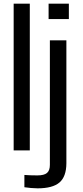

<svg xmlns="http://www.w3.org/2000/svg" viewBox="-20 -820 450 1047"><path d="M54.5 0V-800H142.5V0ZM245 -716V-800H355.5V-716ZM185 207Q169.5 207 149 205.2Q128.5 203.5 113 201V134Q143.5 136.5 183.5 136.5Q220.5 136.5 236.2 123.2Q252 110 252 79V-600H342V70.5Q341.5 143.5 304.2 175.2Q267 207 185 207Z"/></svg>

Font: Big Shoulders Stencil Text Medium
Style: Regular
Weight: 500
Designer: Patric King
Foundry: XO Type Co
Version: Version 1.000